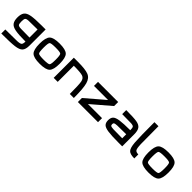

<svg xmlns="http://www.w3.org/2000/svg" viewBox="332 -2480 4211 4211"><g transform="rotate(45 2437.5 -375.0)"><path d="M500 -250V-500Q289.1 -500 222.7 -496.1Q156.2 -492.2 140.6 -468.8Q125 -445.3 125 -375Q125 -304.7 140.6 -281.2Q156.2 -257.8 222.7 -253.9Q289.1 -250 500 -250ZM0 0Q281.2 0 367.2 -3.9Q453.1 -7.8 476.6 -31.2Q500 -54.7 500 -125Q289.1 -125 183.6 -144.5Q78.1 -164.1 39.1 -218.8Q0 -273.4 0 -375Q0 -476.6 39.1 -531.2Q78.1 -585.9 183.6 -605.5Q289.1 -625 500 -625H625V-125Q625 -7.8 578.1 43Q531.2 93.8 406.2 109.4Q281.2 125 0 125Z M1250 -312.5Q1250 -453.1 1226.6 -476.6Q1203.1 -500 1062.5 -500Q921.9 -500 898.4 -476.6Q875 -453.1 875 -312.5Q875 -171.9 898.4 -148.4Q921.9 -125 1062.5 -125Q1203.1 -125 1226.6 -148.4Q1250 -171.9 1250 -312.5ZM1375 -312.5Q1375 -125 1312.5 -62.5Q1250 0 1062.5 0Q875 0 812.5 -62.5Q750 -125 750 -312.5Q750 -500 812.5 -562.5Q875 -625 1062.5 -625Q1250 -625 1312.5 -562.5Q1375 -500 1375 -312.5Z M1625 0H1500V-625H1625Q1859.4 -625 1957 -585.9Q2054.7 -546.9 2089.8 -421.9Q2125 -296.9 2125 0H2000Q2000 -281.2 1984.4 -367.2Q1968.8 -453.1 1902.3 -476.6Q1835.9 -500 1625 -500Z M2250 0V-125L2687.5 -500H2250V-625H2875V-500L2437.5 -125H2875V0Z M3500 -125V-250Q3289.1 -250 3222.7 -246.1Q3156.2 -242.2 3140.6 -230.5Q3125 -218.8 3125 -187.5Q3125 -156.2 3140.6 -144.5Q3156.2 -132.8 3222.7 -128.9Q3289.1 -125 3500 -125ZM3625 -375V0H3500Q3289.1 0 3183.6 -15.6Q3078.1 -31.2 3039.1 -70.3Q3000 -109.4 3000 -187.5Q3000 -265.6 3039.1 -304.7Q3078.1 -343.8 3183.6 -359.4Q3289.1 -375 3500 -375Q3500 -445.3 3484.4 -468.8Q3468.8 -492.2 3402.3 -496.1Q3335.9 -500 3125 -500V-625Q3351.6 -625 3449.2 -609.4Q3546.9 -593.8 3585.9 -539.1Q3625 -484.4 3625 -375Z M3875 -875Q3875 -460.9 3878.9 -328.1Q3882.8 -195.3 3906.2 -160.2Q3929.7 -125 4000 -125V0Q3867.2 0 3820.3 -50.8Q3773.4 -101.6 3761.7 -257.8Q3750 -414.1 3750 -875Z M4625 -312.5Q4625 -453.1 4601.6 -476.6Q4578.1 -500 4437.5 -500Q4296.9 -500 4273.4 -476.6Q4250 -453.1 4250 -312.5Q4250 -171.9 4273.4 -148.4Q4296.9 -125 4437.5 -125Q4578.1 -125 4601.6 -148.4Q4625 -171.9 4625 -312.5ZM4750 -312.5Q4750 -125 4687.5 -62.5Q4625 0 4437.5 0Q4250 0 4187.5 -62.5Q4125 -125 4125 -312.5Q4125 -500 4187.5 -562.5Q4250 -625 4437.5 -625Q4625 -625 4687.5 -562.5Q4750 -500 4750 -312.5Z"/></g></svg>

Font: CraftyPE
Style: Regular
Weight: 400
Designer: Erek Butcher
Foundry: Haunted Coop
Version: Version 0.018;April 4, 2024;FontCreator 15.0.0.2962 64-bit